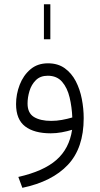

<svg xmlns="http://www.w3.org/2000/svg" viewBox="-20 -626 470 905"><path d="M187 -440.9V-606H217.3V-440.9ZM374.5 -68.8Q374.5 71.8 300 150.9Q225.6 230 85.4 259.3L66.4 208Q185.1 181.2 245.8 127.9Q306.6 74.7 319.8 -14.2Q297.4 -7.3 271 -2.4Q244.6 2.4 219.2 2.4Q141.1 2.4 98.4 -30.3Q55.7 -63 55.7 -135.3Q55.7 -182.1 72.8 -226.3Q89.8 -270.5 123.3 -299.1Q156.7 -327.6 206.1 -327.6Q252.9 -327.6 285.2 -304.4Q317.4 -281.2 337.2 -243.2Q356.9 -205.1 365.7 -159.4Q374.5 -113.8 374.5 -68.8ZM221.7 -56.2Q246.6 -56.2 272 -60.8Q297.4 -65.4 320.8 -72.3Q318.8 -121.6 308.1 -166.7Q297.4 -211.9 272.7 -240.5Q248 -269 205.1 -269Q169.9 -269 148.9 -248Q127.9 -227.1 118.9 -196.8Q109.9 -166.5 109.9 -138.2Q109.9 -93.3 139.9 -74.7Q169.9 -56.2 221.7 -56.2Z"/></svg>

Font: Vazirmatn RD FD ExtraLight
Style: Regular
Weight: 200
Designer: Saber Rastikerdar
Foundry: Saber Rastikerdar
Version: Version 33.003